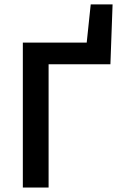

<svg xmlns="http://www.w3.org/2000/svg" viewBox="-20 -846 550 866"><path d="M83 0V-653.8H371.1L389.2 -826.2H487.8L478 -556.2H199.2V0Z"/></svg>

Font: Toshiba Sans Medium
Style: Regular
Weight: 500
Designer: Paul D. Hunt
Foundry: Toshiba Corporation
Version: Version 2.020;PS 2.0;hotconv 1.0.86;makeotf.lib2.5.63406